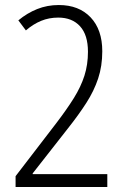

<svg xmlns="http://www.w3.org/2000/svg" viewBox="-20 -744 499 764"><path d="M407 0H42V-43L204 -254Q246 -309 274 -354Q302 -399 316 -443Q330 -487 330 -538Q330 -605 298.5 -639.5Q267 -674 212 -674Q175 -674 143.5 -661Q112 -648 83 -623L53 -663Q88 -692 128 -708Q168 -724 214 -724Q294 -724 340.5 -675Q387 -626 387 -540Q387 -481 370.5 -431.5Q354 -382 323.5 -334.5Q293 -287 251 -234L110 -54V-51H407Z"/></svg>

Font: Noto Sans Lao Condensed Light
Style: Regular
Weight: 300
Width: 3
Designer: Monotype Design Team
Foundry: Monotype Imaging Inc.
Version: Version 2.003; ttfautohint (v1.8.4.7-5d5b)